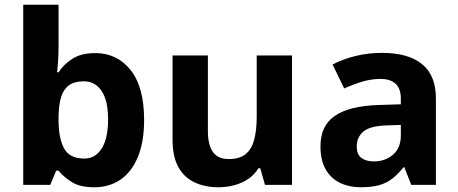

<svg xmlns="http://www.w3.org/2000/svg" viewBox="-20 -780 1934 810"><path d="M227 -583Q227 -552 225 -522Q223 -492 221 -475H227Q249 -509 286 -532.5Q323 -556 382 -556Q474 -556 531 -484.5Q588 -413 588 -274Q588 -181 561.5 -117.5Q535 -54 488 -22Q441 10 378 10Q318 10 283.5 -11.5Q249 -33 227 -60H217L192 0H78V-760H227ZM334 -437Q295 -437 272 -421Q249 -405 238.5 -372.5Q228 -340 227 -291V-275Q227 -196 250.5 -153.5Q274 -111 336 -111Q382 -111 409 -153.5Q436 -196 436 -276Q436 -356 408.5 -396.5Q381 -437 334 -437Z M1212 -546V0H1098L1078 -70H1070Q1053 -42 1026.5 -24.5Q1000 -7 968 1.5Q936 10 902 10Q844 10 800 -11Q756 -32 732 -76Q708 -120 708 -190V-546H857V-227Q857 -169 878 -139Q899 -109 945 -109Q991 -109 1016.5 -130Q1042 -151 1052.5 -191Q1063 -231 1063 -289V-546Z M1592 -557Q1702 -557 1760.5 -509.5Q1819 -462 1819 -364V0H1715L1686 -74H1682Q1659 -45 1634.5 -26Q1610 -7 1578.5 1.5Q1547 10 1501 10Q1453 10 1414.5 -8.5Q1376 -27 1354 -65.5Q1332 -104 1332 -163Q1332 -250 1393 -291.5Q1454 -333 1576 -337L1671 -340V-364Q1671 -407 1648.5 -427Q1626 -447 1586 -447Q1546 -447 1508 -435.5Q1470 -424 1432 -407L1383 -508Q1427 -531 1480.5 -544Q1534 -557 1592 -557ZM1613 -251Q1541 -249 1513 -225Q1485 -201 1485 -162Q1485 -128 1505 -113.5Q1525 -99 1557 -99Q1605 -99 1638 -127.5Q1671 -156 1671 -208V-253Z"/></svg>

Font: Noto Sans Gujarati
Style: Regular
Weight: 400
Designer: Jelle Bosma - Monotype Design Team, Universal Thirst
Foundry: Monotype Imaging Inc.
Version: Version 2.102